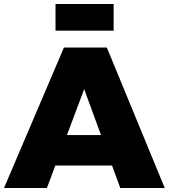

<svg xmlns="http://www.w3.org/2000/svg" viewBox="-28 -938 842 958"><path d="M539 -785H249V-918H539ZM531 -112H248L206 0H-8L291 -701H505L794 0H572ZM476 -264 392 -493 306 -264Z"/></svg>

Font: Montserrat Extra Bold
Style: Regular
Weight: 800
Designer: Julieta Ulanovsky
Foundry: Julieta Ulanovsky
Version: Version 3.001;PS 003.001;hotconv 1.0.70;makeotf.lib2.5.58329